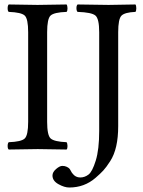

<svg xmlns="http://www.w3.org/2000/svg" viewBox="-20 -667 638 859"><path d="M508.8 -522.9V-103Q508.8 -52.2 500 -13.2Q491.2 25.9 473.1 54Q455.1 82 442.1 95.9Q429.2 109.9 407.2 128.9Q357.4 171.9 290 171.9Q268.1 171.9 241.5 157Q214.8 142.1 214.8 118.2Q214.8 103 231 89.1Q247.1 75.2 258.8 75.2Q270 75.2 278.1 79.1Q286.1 83 289.6 86.4Q293 89.8 297.4 98.4Q301.8 106.9 304.2 108.9Q317.4 127 338.9 127Q358.9 127 376 114Q393.1 101.1 408.4 51.5Q423.8 2 423.8 -81.1V-522.9Q423.8 -583 407 -597.4Q390.1 -611.8 327.1 -613.8Q322.3 -617.7 322 -629.9Q321.8 -642.1 327.1 -647Q427.2 -645 465.8 -645Q487.8 -645 585.9 -647Q589.8 -642.1 589.8 -630.1Q589.8 -618.2 585.9 -613.8Q538.1 -611.8 523.4 -596.9Q508.8 -582 508.8 -522.9ZM190.9 -122.1Q190.9 -62 206.5 -47.6Q222.2 -33.2 277.8 -30.8Q281.7 -25.9 282 -13.9Q282.2 -2 277.8 2Q177.7 0 148.9 0Q116.7 0 19 2Q14.2 -2 14.2 -13.9Q14.2 -25.9 19 -30.8Q75.2 -32.7 90.6 -47.4Q106 -62 106 -122.1V-522.9Q106 -583 90.6 -597.4Q75.2 -611.8 19 -613.8Q14.2 -617.7 14.2 -629.9Q14.2 -642.1 19 -647Q119.1 -645 147.9 -645Q180.2 -645 277.8 -647Q281.7 -642.1 282 -630.1Q282.2 -618.2 277.8 -613.8Q221.7 -611.8 206.3 -597.4Q190.9 -583 190.9 -522.9Z"/></svg>

Font: Linux Libertine Capitals
Style: Small Caps
Weight: 400
Designer: Philipp H. Poll
Foundry: Philipp H. Poll
Version: Version 5.1.3